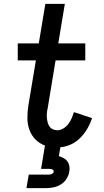

<svg xmlns="http://www.w3.org/2000/svg" viewBox="-20 -755 540 995"><path d="M117 220 129 150H229Q233 150 237.5 149.5Q242 149 246 147.5Q250 146 254 143Q258 140 258 135Q259 131 256.5 127.5Q254 124 250 122.5Q246 121 242 120.5Q238 120 234 120H193L213 -1Q184 -11 163 -33Q142 -55 132 -83.5Q122 -112 122 -144Q122 -176 127 -208L166 -442H72V-530H181L215 -735H316L282 -530H422V-442H268L227 -194Q224 -182 223 -169.5Q222 -157 223 -144.5Q224 -132 227 -120.5Q230 -109 236.5 -99.5Q243 -90 254 -85Q265 -80 277 -80Q293 -80 308.5 -89.5Q324 -99 334.5 -113Q345 -127 351.5 -142.5Q358 -158 363 -174L457 -143Q448 -115 433 -89Q418 -63 397 -41.5Q376 -20 348.5 -7Q321 6 293 8L285 54Q298 58 310 64.5Q322 71 329.5 81.5Q337 92 339.5 106Q342 120 339 135Q336 154 324.5 172Q313 190 295 201Q277 212 257 216Q237 220 217 220Z"/></svg>

Font: Iosevka Slab Semibold
Style: Italic
Weight: 600
Italic angle: -9°
Monospace: yes
Designer: Belleve Invis
Foundry: Belleve Invis
Version: Version 11.1.1; ttfautohint (v1.8.3)